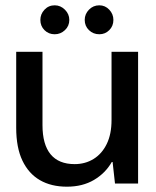

<svg xmlns="http://www.w3.org/2000/svg" viewBox="-20 -691 587 723"><path d="M232 12Q173 12 130.5 -12.5Q88 -37 64.5 -86Q41 -135 41 -210V-496H140V-220Q140 -147 170.5 -110Q201 -73 261 -73Q301 -73 332.5 -92.5Q364 -112 382 -149Q400 -186 400 -239V-496H500V0H413L404 -81H401Q377 -39 334 -13.5Q291 12 232 12ZM186 -562Q163 -562 147.5 -577.5Q132 -593 132 -616Q132 -638 147.5 -654.5Q163 -671 186 -671Q208 -671 224.5 -654.5Q241 -638 241 -616Q241 -593 224.5 -577.5Q208 -562 186 -562ZM354 -562Q331 -562 315 -577.5Q299 -593 299 -616Q299 -638 315 -654.5Q331 -671 354 -671Q376 -671 391.5 -654.5Q407 -638 407 -616Q407 -593 391.5 -577.5Q376 -562 354 -562Z"/></svg>

Font: DM Sans 9pt 36pt Medium
Style: Regular
Weight: 500
Version: Version 4.004;gftools[0.9.30]